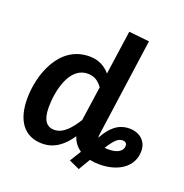

<svg xmlns="http://www.w3.org/2000/svg" viewBox="-145 -883 1047 1093"><g transform="rotate(20 378.0 -336.5)"><path d="M644 -236C575 -236 531 -194 494 -127L493 -125C493 -133 493 -143 495 -154L577 -740L453 -753L415 -486C387 -520 345 -544 290 -544C104 -544 37 -338 37 -197C37 -67 93 15 204 15C274 15 328 -24 373 -91C382 -62 400 -36 428 -17L386 51L450 80L492 9C510 13 529 15 551 15C661 15 750 -39 750 -138C750 -198 705 -236 644 -236ZM373 -189C335 -129 295 -82 241 -82C198 -82 169 -112 169 -193C169 -289 201 -448 314 -448C354 -448 380 -430 403 -398ZM573 -83C563 -83 555 -83 547 -84C583 -141 603 -159 630 -159C647 -159 656 -150 656 -135C656 -102 622 -83 573 -83Z"/></g></svg>

Font: Fira Sans Medium
Style: Italic
Weight: 500
Italic angle: -8°
Designer: bBox Type GmbH & Carrois Corporate GbR & Edenspiekermann AG
Foundry: bBox Type GmbH & Carrois Corporate GbR & Edenspiekermann AG
Version: Version 4.301;PS 004.301;hotconv 1.0.88;makeotf.lib2.5.64775